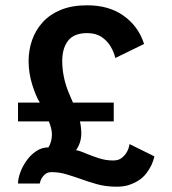

<svg xmlns="http://www.w3.org/2000/svg" viewBox="-20 -693 649 725"><path d="M420.5 12Q380 12 346 2.5Q312 -7 281 -18.5Q254 -28 228.2 -35.5Q202.5 -43 175.5 -43Q161 -43 152.2 -36.5Q143.5 -30 138 -21Q132.5 -12 130 0H48Q48 -17.5 56.2 -40.8Q64.5 -64 79.8 -85.8Q95 -107.5 116.2 -122Q137.5 -136.5 163 -136.5Q176 -157.5 176 -185.5Q176 -206.5 164.5 -234.5H48V-305.5H130.5Q115.5 -329 101.8 -373Q88 -417 88 -462.5Q88 -503.5 101 -541.2Q114 -579 141 -608.8Q168 -638.5 209.8 -655.8Q251.5 -673 309 -673Q389.5 -673 444 -635.5Q502.5 -595 524 -527L415.5 -474Q410.5 -495.5 398 -517Q385.5 -538.5 363.8 -553.2Q342 -568 309 -568Q260 -568 237.5 -539.8Q215 -511.5 215 -462.5Q215 -406.5 237 -349Q247 -324.5 255.5 -305.5H409.5V-234.5H282Q287 -210.5 287 -189Q287 -154 267 -126Q280.5 -124 304.5 -113.5Q326 -104.5 352.5 -95.8Q379 -87 407.5 -87Q428 -87 440 -97Q464.5 -116.5 469 -149L563 -102.5Q556 -69 532.2 -38Q508.5 -7 462 7Q443.5 12 420.5 12Z"/></svg>

Font: Lucymar Sans SemiBold
Style: Regular
Weight: 600
Foundry: The League of Moveable Type (original font) / Main changes by Cristiano Sobral with portions from Mirco Monsees
Version: Version 2.001;August 30, 2020;FontCreator 13.0.0.2681 64-bit